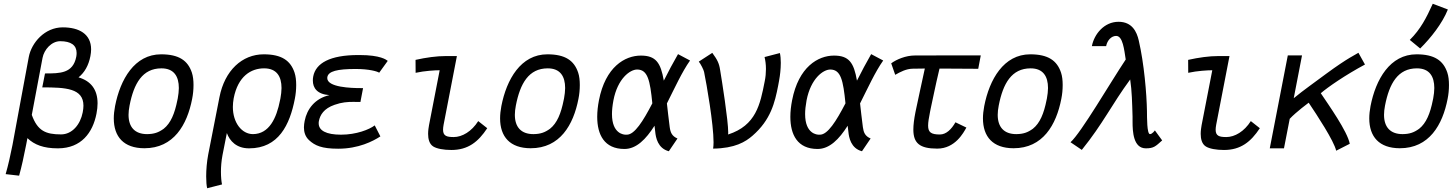

<svg xmlns="http://www.w3.org/2000/svg" viewBox="-20 -795 7804 1029"><path d="M307.1 -74.7C224.6 -74.7 181.2 -93.8 150.4 -179.2C172.9 -297.4 198.7 -436 208 -484.9C216.3 -528.8 255.4 -573.7 302.2 -574.2C360.4 -574.2 390.6 -552.7 390.6 -511.2C390.6 -504.9 390.1 -498 388.7 -490.7C371.1 -401.4 301.8 -401.4 221.2 -401.4L206.5 -326.7C332.5 -326.7 427.2 -321.8 427.2 -228.5C427.2 -217.8 425.8 -206.1 423.3 -192.9C410.6 -127.4 366.7 -74.7 307.1 -74.7ZM127 -54.7C164.1 -19 213.9 0 289.1 0H292.5C415.5 -1 477.1 -83.5 497.1 -186C501 -206.1 502.9 -224.1 502.9 -241.2C502.9 -314.9 467.3 -360.8 400.9 -380.4C433.1 -406.2 454.6 -443.8 464.4 -493.7C466.8 -506.8 468.3 -519 468.3 -530.3C468.3 -612.8 403.8 -648.4 316.4 -648.4C219.2 -648.4 148.9 -565.9 134.3 -489.7C117.7 -404.8 64.5 -109.4 46.9 -18.1C36.1 36.1 24.4 89.4 10.3 138.2L82.5 146.5C95.7 99.1 108.4 41.5 120.1 -19C122.1 -28.8 124 -40.5 127 -54.7Z M752.9 -0.5H753.9C911.1 -0.5 982.9 -126 1009.8 -265.1C1014.6 -289.1 1017.1 -314.5 1017.1 -339.4C1017.1 -363.8 1014.6 -386.7 1008.3 -405.8C986.8 -470.2 939.5 -503.9 843.3 -503.9C700.7 -503.9 624.5 -369.1 596.7 -226.6C592.3 -203.1 589.8 -181.2 589.8 -160.6C589.8 -62 643.1 -1 752.9 -0.5ZM857.4 -105C829.1 -84.5 805.7 -76.7 768.6 -76.2C702.1 -76.2 668.9 -114.3 668.9 -179.7C668.9 -194.8 670.9 -211.4 674.3 -229C697.3 -348.1 743.7 -428.7 845.2 -428.7C912.6 -428.7 938.5 -385.3 938.5 -323.2C938.5 -306.2 936 -287.1 932.6 -267.6C932.1 -264.6 931.2 -261.7 930.7 -258.8C916.5 -186.5 895 -134.8 857.4 -105Z M1156.2 -274.4 1095.7 34.2C1088.4 72.8 1085 115.2 1085 150.4C1085 177.7 1086.9 200.7 1090.3 213.9L1169.9 193.4C1166.5 178.2 1164.1 153.8 1164.1 125.5C1164.1 98.6 1166.5 67.9 1172.4 36.6L1195.8 -82C1211.4 -39.1 1247.6 0 1314.5 0H1315.4C1472.7 0 1533.2 -126 1560.1 -265.1C1564.9 -289.1 1567.4 -314.5 1567.4 -339.4C1567.4 -363.8 1564.9 -386.7 1558.6 -405.8C1537.1 -470.2 1489.7 -503.9 1393.6 -503.9C1277.3 -503.9 1184.1 -417 1156.2 -274.4ZM1481 -258.8C1461.9 -160.6 1422.4 -77.1 1335.9 -76.2C1275.9 -76.2 1228 -137.2 1228 -221.7C1228 -236.3 1229.5 -252 1232.4 -268.1C1255.4 -387.2 1325.7 -428.7 1395.5 -428.7C1462.9 -428.7 1488.8 -385.3 1488.8 -323.2C1488.8 -306.2 1486.3 -287.1 1482.9 -267.6C1482.4 -264.6 1481.4 -261.7 1481 -258.8Z M2018.6 -64 1988.3 -123C1959 -100.6 1889.6 -73.2 1807.6 -73.2C1727.5 -73.2 1688 -95.7 1688 -133.8C1688 -137.7 1688 -141.6 1689 -146C1695.3 -178.7 1715.3 -213.4 1773.4 -233.4C1812 -247.1 1842.8 -249 1873.5 -249C1886.2 -249 1898.9 -248.5 1911.6 -248.5L1925.8 -322.8H1917H1914.6C1862.3 -322.8 1733.9 -326.7 1733.9 -376.5C1733.9 -378.4 1733.9 -380.4 1734.4 -382.3C1740.2 -413.1 1786.6 -425.3 1886.2 -425.3C1957.5 -425.3 2002 -412.6 2012.2 -405.3L2058.1 -468.8C2050.3 -474.6 2020 -500 1906.7 -500H1899.9C1748.5 -500 1672.4 -456.5 1658.7 -385.3C1657.2 -377.9 1656.7 -370.6 1656.7 -363.3C1656.7 -323.7 1679.7 -289.6 1745.6 -285.2C1668 -267.6 1625 -210.4 1612.8 -147C1610.8 -136.2 1608.9 -124.5 1608.9 -112.3C1608.9 -88.4 1615.2 -63.5 1636.2 -43.9C1667.5 -15.1 1703.6 2 1792.5 2C1901.4 2 1979 -38.1 2018.6 -64Z M2370.1 -494.6C2319.3 -494.6 2264.2 -486.8 2207 -474.1L2207.5 -404.8C2255.9 -415.5 2312.5 -418.5 2336.4 -418.5L2279.3 -124.5C2277.3 -112.8 2274.4 -95.7 2274.4 -77.6C2274.4 -51.3 2280.3 -23.4 2302.2 -9.8C2321.3 2 2357.4 8.8 2398.9 8.8C2488.8 8.8 2543 -34.7 2591.3 -107.9L2543 -146C2507.8 -90.3 2457 -60.5 2411.6 -60.5C2375 -60.5 2354.5 -65.9 2354.5 -99.6C2354.5 -106.9 2355.5 -116.2 2357.4 -126.5C2357.4 -126.5 2402.8 -361.3 2428.7 -494.6Z M2823.2 -0.5H2824.2C2981.4 -0.5 3053.2 -126 3080.1 -265.1C3085 -289.1 3087.4 -314.5 3087.4 -339.4C3087.4 -363.8 3085 -386.7 3078.6 -405.8C3057.1 -470.2 3009.8 -503.9 2913.6 -503.9C2771 -503.9 2694.8 -369.1 2667 -226.6C2662.6 -203.1 2660.2 -181.2 2660.2 -160.6C2660.2 -62 2713.4 -1 2823.2 -0.5ZM2927.7 -105C2899.4 -84.5 2876 -76.7 2838.9 -76.2C2772.5 -76.2 2739.3 -114.3 2739.3 -179.7C2739.3 -194.8 2741.2 -211.4 2744.6 -229C2767.6 -348.1 2814 -428.7 2915.5 -428.7C2982.9 -428.7 3008.8 -385.3 3008.8 -323.2C3008.8 -306.2 3006.3 -287.1 3002.9 -267.6C3002.4 -264.6 3001.5 -261.7 3001 -258.8C2986.8 -186.5 2965.3 -134.8 2927.7 -105Z M3267.6 -257.3C3290 -374 3356.4 -422.4 3394.5 -422.4C3451.7 -422.4 3463.9 -363.8 3476.1 -241.2C3426.3 -145.5 3380.9 -73.2 3339.4 -73.2H3333C3325.7 -73.2 3259.8 -75.7 3259.8 -183.6C3259.8 -204.1 3262.2 -228.5 3267.6 -257.3ZM3554.2 -240.7C3595.7 -322.8 3634.8 -409.2 3678.2 -470.7L3613.8 -504.9C3587.4 -459.5 3562 -411.1 3537.6 -362.8C3521 -459 3495.1 -497.1 3414.6 -497.1C3329.1 -497.1 3224.6 -436.5 3189.9 -257.3C3184.1 -227.1 3180.7 -197.3 3180.7 -168.9C3180.7 -73.7 3218.3 3.4 3326.7 3.4C3390.6 3.4 3441.9 -48.8 3487.8 -121.1C3489.3 -110.4 3490.2 -99.1 3491.7 -87.9C3494.6 -58.6 3504.9 0 3564.5 15.6L3610.8 -52.7C3581.1 -65.4 3573.2 -85 3569.3 -113.3C3563 -160.6 3558.6 -203.1 3554.2 -240.7Z M3797.4 -511.7 3725.1 -464.8C3735.4 -452.6 3751.5 -419.9 3753.4 -409.7C3767.1 -343.8 3804.2 -129.9 3804.2 -32.2C3804.2 -18.6 3803.2 -6.8 3801.8 1.5C3919.4 0 3975.6 -35.2 4012.7 -67.4C4111.3 -152.8 4132.8 -246.1 4150.4 -335.9C4152.3 -344.7 4153.3 -353.5 4155.3 -362.3C4155.8 -364.3 4155.8 -366.2 4156.2 -368.2C4160.2 -388.7 4164.6 -424.8 4164.6 -458.5C4164.6 -477.5 4163.1 -496.1 4159.7 -510.7L4077.6 -489.3C4082 -471.2 4085 -449.2 4085 -425.3C4085 -404.3 4083 -381.3 4078.6 -360.4L4078.1 -357.9C4054.2 -235.8 4032.2 -122.6 3882.3 -74.2C3882.3 -77.1 3882.8 -80.6 3882.8 -84.5C3882.8 -150.4 3849.1 -361.8 3839.4 -419.9C3834 -456.5 3824.2 -475.1 3797.4 -511.7Z M4302.7 -257.3C4325.2 -374 4391.6 -422.4 4429.7 -422.4C4486.8 -422.4 4499 -363.8 4511.2 -241.2C4461.4 -145.5 4416 -73.2 4374.5 -73.2H4368.2C4360.8 -73.2 4294.9 -75.7 4294.9 -183.6C4294.9 -204.1 4297.4 -228.5 4302.7 -257.3ZM4589.4 -240.7C4630.9 -322.8 4669.9 -409.2 4713.4 -470.7L4648.9 -504.9C4622.6 -459.5 4597.2 -411.1 4572.8 -362.8C4556.2 -459 4530.3 -497.1 4449.7 -497.1C4364.3 -497.1 4259.8 -436.5 4225.1 -257.3C4219.2 -227.1 4215.8 -197.3 4215.8 -168.9C4215.8 -73.7 4253.4 3.4 4361.8 3.4C4425.8 3.4 4477.1 -48.8 4522.9 -121.1C4524.4 -110.4 4525.4 -99.1 4526.9 -87.9C4529.8 -58.6 4540 0 4599.6 15.6L4646 -52.7C4616.2 -65.4 4608.4 -85 4604.5 -113.3C4598.1 -160.6 4593.8 -203.1 4589.4 -240.7Z M5028.3 -498 4882.3 -497.6C4835.4 -497.6 4785.2 -477.1 4756.3 -455.6L4777.8 -394C4805.2 -409.7 4836.9 -426.3 4871.1 -426.8C4871.1 -426.8 4926.8 -427.2 4936.5 -427.7C4915 -333.5 4902.3 -265.6 4890.6 -214.8L4886.2 -193.8C4878.9 -156.7 4875 -126 4875 -100.6C4875 -28.3 4908.2 1.5 5002.9 1.5C5099.1 1.5 5144 -84 5159.2 -111.3L5100.6 -139.6C5079.6 -102.5 5051.3 -74.2 5017.1 -74.2C4970.2 -74.2 4954.1 -85.9 4954.1 -121.6C4954.1 -139.6 4958 -163.6 4964.4 -195.3L4968.3 -214.8C4979.5 -263.7 4991.2 -327.6 5015.1 -427.2H5074.2L5222.7 -426.3L5236.3 -498H5227.5H5155.8H5087.9Z M5411.1 -0.5H5412.1C5569.3 -0.5 5641.1 -126 5668 -265.1C5672.9 -289.1 5675.3 -314.5 5675.3 -339.4C5675.3 -363.8 5672.9 -386.7 5666.5 -405.8C5645 -470.2 5597.7 -503.9 5501.5 -503.9C5358.9 -503.9 5282.7 -369.1 5254.9 -226.6C5250.5 -203.1 5248 -181.2 5248 -160.6C5248 -62 5301.3 -1 5411.1 -0.5ZM5515.6 -105C5487.3 -84.5 5463.9 -76.7 5426.8 -76.2C5360.4 -76.2 5327.1 -114.3 5327.1 -179.7C5327.1 -194.8 5329.1 -211.4 5332.5 -229C5355.5 -348.1 5401.9 -428.7 5503.4 -428.7C5570.8 -428.7 5596.7 -385.3 5596.7 -323.2C5596.7 -306.2 5594.2 -287.1 5590.8 -267.6C5590.3 -264.6 5589.4 -261.7 5588.9 -258.8C5574.7 -186.5 5553.2 -134.8 5515.6 -105Z M5777.8 8.3C5892.1 -133.3 5938 -234.4 6037.1 -369.1C6046.4 -305.7 6047.4 -247.6 6049.8 -169.9V-162.6V-143.1C6049.8 -89.8 6053.7 0 6121.1 0C6163.1 0 6173.3 -10.7 6208.5 -42.5L6169.4 -96.2C6169.4 -96.2 6155.8 -76.2 6143.1 -76.2C6126.5 -76.2 6127.4 -167 6127 -199.2C6125.5 -291 6111.8 -454.6 6083 -578.1C6072.3 -625 6047.4 -678.2 5974.6 -678.2C5897 -678.2 5844.2 -611.3 5832 -548.8V-547.9H5908.2C5914.1 -579.1 5936.5 -602.5 5961.9 -602.5C5998 -602.5 6004.9 -527.8 6013.2 -476.1C5931.2 -353.5 5774.4 -83.5 5717.3 -32.7Z M6510.7 -494.6C6460 -494.6 6404.8 -486.8 6347.7 -474.1L6348.1 -404.8C6396.5 -415.5 6453.1 -418.5 6477.1 -418.5L6419.9 -124.5C6418 -112.8 6415 -95.7 6415 -77.6C6415 -51.3 6420.9 -23.4 6442.9 -9.8C6461.9 2 6498 8.8 6539.6 8.8C6629.4 8.8 6683.6 -34.7 6731.9 -107.9L6683.6 -146C6648.4 -90.3 6597.7 -60.5 6552.2 -60.5C6515.6 -60.5 6495.1 -65.9 6495.1 -99.6C6495.1 -106.9 6496.1 -116.2 6498 -126.5C6498 -126.5 6543.5 -361.3 6569.3 -494.6Z M7058.6 -295.4C7097.2 -328.6 7189.9 -392.6 7295.4 -449.2L7260.3 -512.2C7247.1 -502.9 7206.1 -486.8 7087.9 -399.9C7026.9 -354 6967.8 -313.5 6913.6 -268.6L6958 -498H6881.8L6785.2 0H6861.3L6892.1 -158.2C6926.3 -194.8 6993.7 -244.6 6993.7 -244.6C7038.6 -177.7 7128.9 -40.5 7141.1 12.7L7213.9 -24.4C7201.7 -90.3 7100.1 -233.4 7058.6 -295.4Z M7535.6 -581.1 7591.3 -535.2C7648.4 -591.8 7709.5 -668.9 7739.7 -744.1L7658.7 -774.9C7625 -700.2 7593.3 -638.2 7535.6 -581.1ZM7481.4 -0.5H7482.4C7639.6 -0.5 7711.4 -126 7738.3 -265.1C7743.2 -289.1 7745.6 -314.5 7745.6 -339.4C7745.6 -363.8 7743.2 -386.7 7736.8 -405.8C7715.3 -470.2 7668 -503.9 7571.8 -503.9C7429.2 -503.9 7353 -369.1 7325.2 -226.6C7320.8 -203.1 7318.4 -181.2 7318.4 -160.6C7318.4 -62 7371.6 -1 7481.4 -0.5ZM7585.9 -105C7557.6 -84.5 7534.2 -76.7 7497.1 -76.2C7430.7 -76.2 7397.5 -114.3 7397.5 -179.7C7397.5 -194.8 7399.4 -211.4 7402.8 -229C7425.8 -348.1 7472.2 -428.7 7573.7 -428.7C7641.1 -428.7 7667 -385.3 7667 -323.2C7667 -306.2 7664.6 -287.1 7661.1 -267.6C7660.6 -264.6 7659.7 -261.7 7659.2 -258.8C7645 -186.5 7623.5 -134.8 7585.9 -105Z"/></svg>

Font: Fantasque Sans Mono
Style: RegItalic
Weight: 400
Italic angle: -11°
Monospace: yes
Designer: Jany Belluz
Version: Version 1.6.3